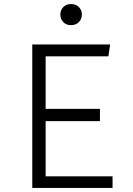

<svg xmlns="http://www.w3.org/2000/svg" viewBox="-20 -923 655 943"><path d="M204.1 -646.2V-388.2H470.8V-328.2H204.1V-56.9H532.8V0H138.5V-704.6H521L512.3 -646.2ZM328.2 -903.1Q352.8 -903.1 367.4 -888.2Q382.1 -873.3 382.1 -852.3Q382.1 -829.7 367.4 -814.6Q352.8 -799.5 328.2 -799.5Q305.1 -799.5 290.8 -814.6Q276.4 -829.7 276.4 -852.3Q276.4 -873.3 290.8 -888.2Q305.1 -903.1 328.2 -903.1Z"/></svg>

Font: Fira Code Light
Style: Regular
Weight: 300
Monospace: yes
Designer: Carrois Corporate, Edenspiekermann AG, Nikita Prokopov
Foundry: Carrois Corporate, Edenspiekermann AG, Nikita Prokopov
Version: Version 6.000; ttfautohint (v1.8.2) -l 8 -r 50 -G 200 -x 14 